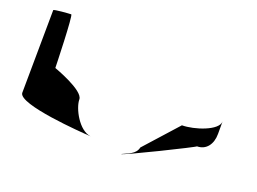

<svg xmlns="http://www.w3.org/2000/svg" viewBox="-104 -942 1583 1182"><g transform="rotate(20 687.0 -351.5)"><path d="M66 -145C72 -71 486 -42 553 -38C475 -46 410 -170 410 -228C410 -287 205 -359 205 -359C205 -366 196 -703 184 -703C173 -703 71 -696 71 -689ZM553 -38H561ZM767 0C767 10 1200 -204 1189 -204C1249 -204 1285 -252 1285 -320V-402C1285 -342 1138 -294 1058 -294L864 -78C854 -30 802 -18 767 0Z"/></g></svg>

Font: Ampere
Style: SCSuExt
Weight: 400
Version: Version 1